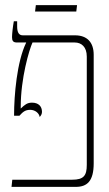

<svg xmlns="http://www.w3.org/2000/svg" viewBox="-20 -730 424 750"><path d="M117 -685H278L281 -710H120ZM25 0H276C320 0 346 -22 346 -92V-516C346 -565 320 -592 273 -592H69C54 -592 47 -603 47 -627V-647H34C30 -625 27 -597 27 -585C27 -571 31 -564 46 -564H82V-563C46 -489 35 -357 35 -281V-278H56C68 -291 77 -301 98 -301C117 -301 133 -288 135 -273C141 -279 144 -286 144 -293C144 -315 130 -329 105 -329C86 -329 77 -321 61 -306V-313C61 -424 94 -536 107 -564H272C298 -564 319 -547 319 -509V-86C319 -44 307 -28 262 -28H28Z"/></svg>

Font: Noto Serif Hebrew ExtraCondensed Thin
Style: Regular
Weight: 100
Width: 2
Designer: Monotype Design Team
Foundry: Monotype Imaging Inc.
Version: Version 2.004